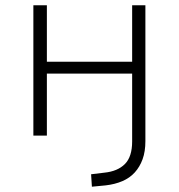

<svg xmlns="http://www.w3.org/2000/svg" viewBox="-20 -512 675 725"><path d="M327 193 324 146 374 140Q424 135 451.5 107.5Q479 80 479 22V-234H157V0H106V-492H157V-279H479V-492H529V21Q529 60 518.5 89Q508 118 489 139Q470 160 442 172Q414 184 379 188Z"/></svg>

Font: Nunito Sans 7pt ExtraLight
Style: Regular
Weight: 250
Designer: Vernon Adams
Foundry: Vernon Adams
Version: Version 3.101;gftools[0.9.27]